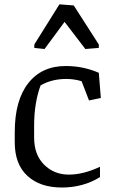

<svg xmlns="http://www.w3.org/2000/svg" viewBox="-20 -840 515 871"><path d="M46.9 -194.8V-240.2Q46.9 -384.8 108.4 -462.9Q169.9 -541 279.3 -540.5Q357.4 -540.5 428.2 -509.8L437.5 -395.5L383.8 -384.3L350.1 -471.7Q315.4 -481.9 281.2 -481.9Q214.8 -481.9 164.1 -452.6Q134.8 -372.6 134.8 -269.5V-216.3Q134.8 -137.7 180.2 -92.8Q225.6 -47.9 292 -47.9Q358.4 -47.9 433.6 -83.5V-36.6Q357.4 10.7 260.3 10.7Q162.1 10.7 104.5 -42Q46.9 -94.7 46.9 -194.8ZM428.2 -622.6 367.2 -617.7 272.9 -740.7 182.1 -617.7 135.7 -622.6V-638.2L249.5 -820.3L314.5 -815.4L428.2 -638.2Z"/></svg>

Font: NoticiaText-Regular
Style: Regular
Weight: 400
Designer: JM Sole
Foundry: JM Sole
Version: Version 1.003